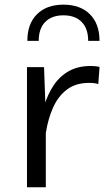

<svg xmlns="http://www.w3.org/2000/svg" viewBox="-20 -788 447 808"><path d="M95.1 -616H142.9Q142.9 -667.5 170.2 -695.5Q197.5 -723.5 247 -723.5Q296.4 -723.5 323.8 -695.5Q351.1 -667.5 351.1 -616H398.8Q398.8 -687.8 358.3 -728.1Q317.8 -768.4 247 -768.4Q176.1 -768.4 135.6 -728.1Q95.1 -687.8 95.1 -616ZM93.6 -505.4V0H172.8V-301.4L165.3 -505.4ZM393.6 -434.1 399 -506.6Q390.9 -508.3 381.8 -509.4Q372.6 -510.4 363.1 -510.4Q308.1 -510.4 269.7 -488.7Q231.4 -467 206.4 -429.8Q181.4 -392.5 166.8 -344.9Q152.3 -297.2 144.8 -244.9L173.1 -230Q182.6 -289.4 204 -336.7Q225.3 -383.9 262.3 -411.6Q299.3 -439.2 355 -439.2Q379.7 -439.2 393.6 -434.1Z"/></svg>

Font: Estedad-FD VF
Style: Regular
Weight: 100
Designer: Amin Abedi
Version: Version 7.3